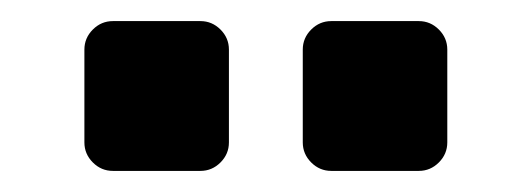

<svg xmlns="http://www.w3.org/2000/svg" viewBox="-20 -757 504 182"><path d="M197 -710V-622Q197 -611 189 -603Q181 -595 170 -595H87Q76 -595 68 -603Q60 -611 60 -622V-710Q60 -721 68 -729Q76 -737 87 -737H170Q181 -737 189 -729Q197 -721 197 -710ZM404 -710V-622Q404 -611 396 -603Q388 -595 377 -595H294Q283 -595 275 -603Q267 -611 267 -622V-710Q267 -721 275 -729Q283 -737 294 -737H377Q388 -737 396 -729Q404 -721 404 -710Z"/></svg>

Font: Hezaedrus Medium
Style: Regular
Weight: 500
Designer: Hubert & Fischer
Foundry: Hubert & Fischer
Version: Version 1.10;September 3, 2019;FontCreator 11.5.0.2425 64-bi